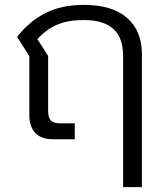

<svg xmlns="http://www.w3.org/2000/svg" viewBox="-20 -570 671 786"><path d="M484 -341Q484 -416 443.5 -452Q403 -488 323 -488Q261 -488 216.5 -470Q172 -452 133 -410L177 -341V-117Q177 -88 188.5 -76.5Q200 -65 228 -65H286V0H196Q149 0 124.5 -26Q100 -52 100 -98V-340L50 -419Q100 -483 166 -516.5Q232 -550 323 -550Q439 -550 500 -497Q561 -444 561 -348V196H484Z"/></svg>

Font: Prompt Light
Style: Regular
Weight: 300
Designer: Katatrad Team
Foundry: CadsonDemak
Version: Version 1.001